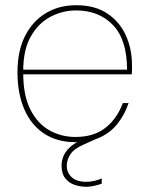

<svg xmlns="http://www.w3.org/2000/svg" viewBox="-20 -533 567 736"><path d="M269 12Q199 12 149 -21Q99 -54 73 -114.5Q47 -175 47 -256Q47 -338 76 -395Q105 -452 155.5 -482.5Q206 -513 272 -513Q345 -513 392.5 -480.5Q440 -448 463 -396Q486 -344 486 -282Q486 -272 486 -265Q486 -258 485 -248H58V-266H467Q467 -381 413 -437Q359 -493 272 -493Q220 -493 174 -469Q128 -445 98.5 -394Q69 -343 69 -261V-252Q69 -167 96.5 -113Q124 -59 169.5 -33.5Q215 -8 269 -8Q339 -8 383.5 -42.5Q428 -77 451 -138H473Q458 -94 431.5 -60Q405 -26 365 -7Q325 12 269 12ZM311 183Q289 183 267 176Q245 169 230.5 151Q216 133 216 102Q216 83 223.5 65Q231 47 249 30.5Q267 14 298 1L359 -26L370 -10L303 20Q264 37 250 58Q236 79 236 102Q236 129 255 146.5Q274 164 311 164Q325 164 341 160.5Q357 157 370 151V171Q357 176 340.5 179.5Q324 183 311 183Z"/></svg>

Font: DM Sans 18pt Thin
Style: Regular
Weight: 250
Designer: Colophon Foundry, Jonny Pinhorn
Foundry: Colophon Foundry
Version: Version 4.004;gftools[0.9.30]